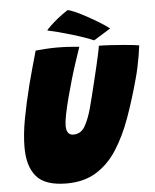

<svg xmlns="http://www.w3.org/2000/svg" viewBox="-58 -905 782 968"><g transform="rotate(-5 332.5 -421.0)"><path d="M240.5 13.5Q133 13.5 88.5 -37.5Q44 -88.5 44 -185.5Q44 -250.5 58.5 -329Q73 -407.5 97 -502.5Q107 -541 118.5 -582.2Q130 -623.5 142.5 -667.5Q169 -670 196.8 -671.8Q224.5 -673.5 248 -673.5Q278.5 -673.5 308.8 -671.8Q339 -670 363.5 -667.5Q352.5 -635 338.2 -592.2Q324 -549.5 311 -504.5Q297.5 -458.5 286 -414Q274.5 -369.5 267.2 -333.5Q260 -297.5 260 -277Q260 -229 295.5 -229Q334.5 -229 355 -265.8Q375.5 -302.5 389.5 -355Q394.5 -373.5 402.8 -406.2Q411 -439 420.5 -478.2Q430 -517.5 439 -555.2Q448 -593 454.2 -622.2Q460.5 -651.5 462 -664Q486.5 -664 519 -662Q551.5 -660 583.2 -657.5Q615 -655 637.5 -652.2Q660 -649.5 665 -648Q662 -623 657.2 -595.2Q652.5 -567.5 646.2 -538.2Q640 -509 631.5 -478.5Q604 -377.5 572 -288.5Q540 -199.5 496.5 -131.5Q453 -63.5 390.8 -25Q328.5 13.5 240.5 13.5ZM320.5 -856.5Q332 -855.5 357.5 -844.2Q383 -833 414.2 -816Q445.5 -799 475.5 -780.5Q505.5 -762 526.5 -746L441 -693Q424.5 -700.5 395.5 -710.8Q366.5 -721 332.5 -731.2Q298.5 -741.5 266 -750Q233.5 -758.5 209.5 -763.5Q213 -769 229 -784.5Q245 -800 269.2 -819.8Q293.5 -839.5 320.5 -856.5Z"/></g></svg>

Font: Grandstander Thin Black
Style: Italic
Weight: 900
Italic angle: -15°
Version: Version 1.200